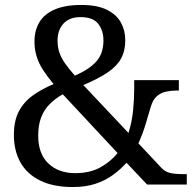

<svg xmlns="http://www.w3.org/2000/svg" viewBox="-20 -744 782 774"><path d="M274 10Q194 10 141 -16.5Q88 -43 62 -90Q36 -137 36 -200Q36 -257 56 -295Q76 -333 112 -359Q148 -385 196 -405Q171 -435 153.5 -462Q136 -489 127.5 -517Q119 -545 119 -577Q119 -621 138.5 -654Q158 -687 200 -705.5Q242 -724 308 -724Q372 -724 411 -704.5Q450 -685 467.5 -653Q485 -621 485 -582Q485 -539 468 -508Q451 -477 414 -452Q377 -427 316 -401L498 -208Q512 -253 516.5 -299Q521 -345 521 -382V-421H701V-379H692Q670 -379 649 -374.5Q628 -370 612 -356Q596 -342 587 -311Q578 -279 566.5 -241.5Q555 -204 538 -166L631 -67Q645 -52 664.5 -47Q684 -42 724 -42H733V0H573L490 -88Q466 -61 435 -38.5Q404 -16 364.5 -3Q325 10 274 10ZM283 -46Q342 -46 384 -69Q426 -92 454 -127L233 -364Q203 -347 180.5 -324.5Q158 -302 146 -271Q134 -240 134 -197Q134 -124 175 -85Q216 -46 283 -46ZM282 -439Q341 -465 369 -497Q397 -529 397 -581Q397 -621 376 -648Q355 -675 304 -675Q260 -675 236 -649Q212 -623 212 -580Q212 -555 219 -533.5Q226 -512 241.5 -489.5Q257 -467 282 -439Z"/></svg>

Font: Noto Serif Gurmukhi
Style: Regular
Weight: 400
Designer: Vaibhav Singh and the Monotype Design Team
Foundry: Monotype Imaging Inc.
Version: Version 2.003